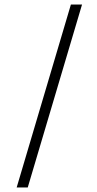

<svg xmlns="http://www.w3.org/2000/svg" viewBox="-20 -708 429 846"><path d="M53.5 117.9 292.4 -688.1H341.5L102.3 117.9Z"/></svg>

Font: Panamera Thin
Style: Regular
Weight: 100
Designer: Bastien Sozeau
Foundry: NBR — Bastien Sozeau
Version: Version 3.003;gftools[0.9.33]